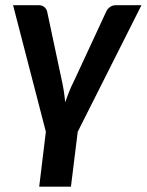

<svg xmlns="http://www.w3.org/2000/svg" viewBox="-20 -532 550 720"><path d="M271.5 -38 510.5 -512.5H414C406.3 -512.5 399.3 -510.3 393 -506C386.7 -501.7 382 -496.3 379 -490L259 -231.5C251.7 -217.2 245.2 -203.2 239.8 -189.5C234.2 -175.8 229.2 -162 224.5 -148C223.2 -162 221.5 -175.8 219.5 -189.5C217.5 -203.2 214.8 -217.2 211.5 -231.5L156.5 -490C154.8 -496 151.3 -501.2 146 -505.8C140.7 -510.2 133.7 -512.5 125 -512.5H29L152 -38L127 168H246Z"/></svg>

Font: Lato
Style: Bold Italic
Weight: 700
Italic angle: -7°
Designer: Lukasz Dziedzic
Foundry: tyPoland Lukasz Dziedzic
Version: Version 2.007; 2014-02-27